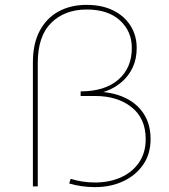

<svg xmlns="http://www.w3.org/2000/svg" viewBox="-20 -765 692 788"><path d="M370 3Q342 3 314.5 -1Q287 -5 264 -12L270 -31Q293 -24 317.5 -20Q342 -16 370 -16Q429 -16 476 -37Q523 -58 550.5 -98Q578 -138 578 -194Q578 -279 520 -325Q462 -371 371 -371H311V-390Q410 -390 465.5 -438Q521 -486 521 -568Q521 -637 472 -681.5Q423 -726 336 -726Q246 -726 190.5 -671.5Q135 -617 135 -507V0H115V-508Q115 -586 143 -638.5Q171 -691 220.5 -718Q270 -745 335 -745Q399 -745 445 -722Q491 -699 516 -659Q541 -619 541 -568Q541 -523 524.5 -488Q508 -453 479.5 -428.5Q451 -404 415.5 -391Q380 -378 342 -378L367 -389Q436 -389 488 -366Q540 -343 569 -299.5Q598 -256 598 -194Q598 -133 567.5 -89Q537 -45 485.5 -21Q434 3 370 3Z"/></svg>

Font: Montserrat Thin
Style: Regular
Weight: 100
Designer: Julieta Ulanovsky
Foundry: Julieta Ulanovsky
Version: Version 9.000